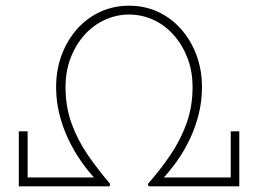

<svg xmlns="http://www.w3.org/2000/svg" viewBox="-20 -654 906 674"><path d="M51 0V-31H319L322 -18Q292 -49 266 -86Q240 -123 220 -165Q200 -207 188.5 -253Q177 -299 177 -348Q177 -409 196.5 -461Q216 -513 250.5 -552Q285 -591 332 -612.5Q379 -634 433 -634Q488 -634 534.5 -612.5Q581 -591 615.5 -552Q650 -513 669.5 -461Q689 -409 689 -348Q689 -299 677.5 -253Q666 -207 646 -165Q626 -123 599.5 -86Q573 -49 543 -18L547 -31H816V0H502L499 -8Q542 -57 577.5 -109Q613 -161 634.5 -220Q656 -279 656 -348Q656 -405 637.5 -452Q619 -499 588 -533Q557 -567 517 -585Q477 -603 433 -603Q390 -603 349.5 -585Q309 -567 278 -533Q247 -499 228.5 -452Q210 -405 210 -348Q210 -279 231.5 -220Q253 -161 289 -109Q325 -57 367 -8L364 0ZM46 0V-193H77V0ZM790 0V-193H820V0Z"/></svg>

Font: BioRhyme ExtraLight
Style: Regular
Weight: 250
Designer: Aoife Mooney
Foundry: Aoife Mooney Type
Version: Version 1.600;gftools[0.9.33]